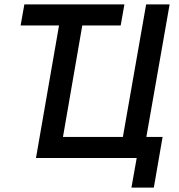

<svg xmlns="http://www.w3.org/2000/svg" viewBox="-20 -720 817 875"><path d="M74 -604H249L144 0H603L579 135H681L721 -96H647L753 -700H646L540 -96H267L355 -604H530L547 -700H91Z"/></svg>

Font: Fixel Text 20240404 Medium
Style: Italic
Weight: 500
Width: 4
Italic angle: -10°
Designer: AlfaBravo + MacPaw
Foundry: Kyrylo Tkachov, Marchela Mozhyna, Serhii Makarenko, Maria Weinstein, Zakhar Kryvoshyya
Version: Version 1.211;Glyphs 3.2 (3225)